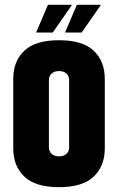

<svg xmlns="http://www.w3.org/2000/svg" viewBox="-20 -767 490 797"><path d="M35 -439Q35 -513 81 -556.5Q127 -600 225 -600Q323 -600 369 -556.5Q415 -513 415 -439V-151Q415 -78 369 -34Q323 10 225 10Q127 10 81 -34Q35 -78 35 -151ZM267 -434Q267 -451 256 -461.5Q245 -472 225 -472Q205 -472 194 -461.5Q183 -451 183 -434V-156Q183 -139 194 -128.5Q205 -118 225 -118Q245 -118 256 -128.5Q267 -139 267 -156ZM299 -747H399L319 -632H250ZM179 -747H279L199 -632H130Z"/></svg>

Font: Khand Variable Light
Style: Regular
Weight: 300
Designer: Satya Rajpurohit
Foundry: Indian Type Foundry
Version: Version 3.000